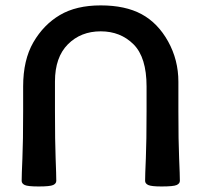

<svg xmlns="http://www.w3.org/2000/svg" viewBox="-20 -674 735 701"><path d="M64.5 -268.6V-358.4Q64.5 -455.1 101.8 -519.5Q139.2 -584 198.7 -619.1Q258.3 -654.3 347.7 -654.3Q437.5 -654.3 496.8 -622.3Q556.2 -590.3 593.8 -522.7Q631.3 -455.1 631.3 -375.5V-268.6Q631.3 -157.2 634 -95.7Q636.7 -34.2 636.7 -13.7Q636.7 -3.9 625 1.5Q613.3 6.8 569.8 6.8Q532.7 6.8 521.2 1.5Q509.8 -3.9 509.8 -13.7Q509.8 -34.2 512.5 -95.7Q515.1 -157.2 515.1 -268.6V-358.4Q515.1 -464.8 467.5 -512.2Q419.9 -559.6 347.7 -559.6Q274.9 -559.6 227.8 -512.2Q180.7 -464.8 180.7 -376.5V-268.6Q180.7 -157.2 183.1 -95.7Q185.5 -34.2 185.5 -13.7Q185.5 -3.9 174.1 1.5Q162.6 6.8 121.1 6.8Q81.5 6.8 70.3 1.5Q59.1 -3.9 59.1 -13.7Q59.1 -34.2 61.8 -95.7Q64.5 -157.2 64.5 -268.6Z"/></svg>

Font: Bainsley
Style: Bold
Weight: 700
Designer: Paul James MIller
Foundry: High-Logic / Made with FontCreator
Version: Version 1.411;March 28, 2021;FontCreator 13.0.0.2683 64-bit